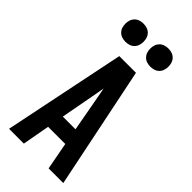

<svg xmlns="http://www.w3.org/2000/svg" viewBox="-296 -1027 1091 1091"><g transform="rotate(45 250.0 -481.5)"><path d="M32 0H151L181 -165H319L350 0H468L317 -735H183ZM301 -265H199L241 -490Q243 -503 245.5 -516Q248 -529 250 -542Q253 -529 255 -516Q257 -503 260 -490ZM350 -817Q365 -817 379 -821.5Q393 -826 403.5 -836.5Q414 -847 418.5 -861Q423 -875 423 -890Q423 -905 418.5 -919Q414 -933 403.5 -943.5Q393 -954 379 -958.5Q365 -963 350 -963Q335 -963 321 -958.5Q307 -954 296.5 -943.5Q286 -933 281.5 -919Q277 -905 277 -890Q277 -875 281.5 -861Q286 -847 296.5 -836.5Q307 -826 321 -821.5Q335 -817 350 -817ZM150 -817Q165 -817 179 -821.5Q193 -826 203.5 -836.5Q214 -847 218.5 -861Q223 -875 223 -890Q223 -905 218.5 -919Q214 -933 203.5 -943.5Q193 -954 179 -958.5Q165 -963 150 -963Q135 -963 121 -958.5Q107 -954 96.5 -943.5Q86 -933 81.5 -919Q77 -905 77 -890Q77 -875 81.5 -861Q86 -847 96.5 -836.5Q107 -826 121 -821.5Q135 -817 150 -817Z"/></g></svg>

Font: Iosevka SS09
Style: Bold
Weight: 700
Monospace: yes
Designer: Belleve Invis
Foundry: Belleve Invis
Version: Version 5.2.1; ttfautohint (v1.8.3)